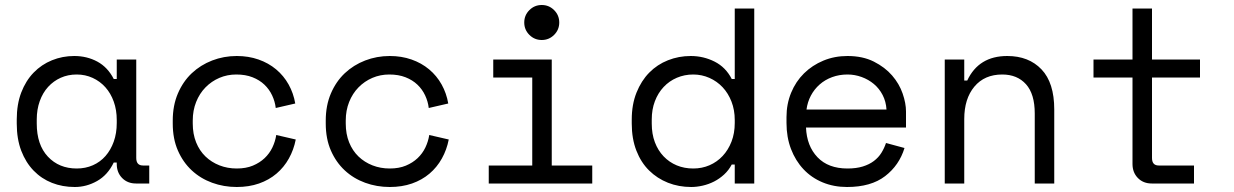

<svg xmlns="http://www.w3.org/2000/svg" viewBox="-20 -734 4936 768"><path d="M447 -84H435Q411 -34 368.5 -10Q326 14 279 14Q230 14 188 -2.5Q146 -19 114.5 -51.5Q83 -84 65 -131Q47 -178 47 -240V-256Q47 -317 65 -364Q83 -411 114.5 -443.5Q146 -476 188 -493Q230 -510 277 -510Q328 -510 369.5 -487.5Q411 -465 435 -418H447V-496H525V-102Q525 -72 552 -72H577V0H524Q490 0 468.5 -22Q447 -44 447 -78ZM287 -60Q322 -60 351.5 -73Q381 -86 402 -110Q423 -134 435 -167.5Q447 -201 447 -242V-254Q447 -294 435 -327.5Q423 -361 401.5 -385Q380 -409 350.5 -422.5Q321 -436 287 -436Q252 -436 223 -423Q194 -410 172.5 -386.5Q151 -363 139 -329.5Q127 -296 127 -256V-240Q127 -155 171.5 -107.5Q216 -60 287 -60Z M1163 -176Q1155 -135 1135.5 -100Q1116 -65 1086 -39.5Q1056 -14 1016 0Q976 14 927 14Q875 14 828.5 -3Q782 -20 747 -52.5Q712 -85 691.5 -132Q671 -179 671 -240V-252Q671 -312 691.5 -360Q712 -408 747 -441Q782 -474 828.5 -492Q875 -510 927 -510Q974 -510 1014 -496Q1054 -482 1084.5 -456.5Q1115 -431 1134.5 -396Q1154 -361 1161 -320L1083 -302Q1080 -328 1068.5 -352.5Q1057 -377 1037.5 -395.5Q1018 -414 990 -425Q962 -436 925 -436Q889 -436 857.5 -422.5Q826 -409 802 -384.5Q778 -360 764.5 -326Q751 -292 751 -252V-240Q751 -198 764.5 -164.5Q778 -131 802 -108Q826 -85 858 -72.5Q890 -60 927 -60Q964 -60 991.5 -71.5Q1019 -83 1038.5 -101.5Q1058 -120 1069.5 -144Q1081 -168 1085 -194Z M1775 -176Q1767 -135 1747.5 -100Q1728 -65 1698 -39.5Q1668 -14 1628 0Q1588 14 1539 14Q1487 14 1440.5 -3Q1394 -20 1359 -52.5Q1324 -85 1303.5 -132Q1283 -179 1283 -240V-252Q1283 -312 1303.5 -360Q1324 -408 1359 -441Q1394 -474 1440.5 -492Q1487 -510 1539 -510Q1586 -510 1626 -496Q1666 -482 1696.5 -456.5Q1727 -431 1746.5 -396Q1766 -361 1773 -320L1695 -302Q1692 -328 1680.5 -352.5Q1669 -377 1649.5 -395.5Q1630 -414 1602 -425Q1574 -436 1537 -436Q1501 -436 1469.5 -422.5Q1438 -409 1414 -384.5Q1390 -360 1376.5 -326Q1363 -292 1363 -252V-240Q1363 -198 1376.5 -164.5Q1390 -131 1414 -108Q1438 -85 1470 -72.5Q1502 -60 1539 -60Q1576 -60 1603.5 -71.5Q1631 -83 1650.5 -101.5Q1670 -120 1681.5 -144Q1693 -168 1697 -194Z M2077 -644Q2077 -673 2097.5 -693.5Q2118 -714 2147 -714Q2176 -714 2196.5 -693.5Q2217 -673 2217 -644Q2217 -615 2196.5 -594.5Q2176 -574 2147 -574Q2118 -574 2097.5 -594.5Q2077 -615 2077 -644ZM1935 -72H2109V-424H1953V-496H2187V-72H2349V0H1935Z M2919 -76H2907Q2895 -53 2876.5 -36Q2858 -19 2836.5 -8Q2815 3 2791 8.5Q2767 14 2745 14Q2695 14 2652 -3Q2609 -20 2576.5 -52Q2544 -84 2525.5 -131.5Q2507 -179 2507 -240V-256Q2507 -316 2526 -363.5Q2545 -411 2577 -443.5Q2609 -476 2652 -493Q2695 -510 2743 -510Q2794 -510 2838.5 -487.5Q2883 -465 2907 -418H2919V-700H2997V0H2919ZM2753 -60Q2788 -60 2818 -73Q2848 -86 2870.5 -110Q2893 -134 2906 -167.5Q2919 -201 2919 -242V-254Q2919 -294 2906 -327.5Q2893 -361 2870.5 -385Q2848 -409 2817.5 -422.5Q2787 -436 2753 -436Q2718 -436 2687.5 -423Q2657 -410 2634.5 -386Q2612 -362 2599.5 -329Q2587 -296 2587 -256V-240Q2587 -198 2599.5 -165Q2612 -132 2634.5 -108.5Q2657 -85 2687 -72.5Q2717 -60 2753 -60Z M3204 -224Q3207 -150 3250 -105Q3293 -60 3370 -60Q3405 -60 3431 -68Q3457 -76 3475.5 -90Q3494 -104 3505.5 -122.5Q3517 -141 3524 -162L3598 -142Q3577 -73 3520.5 -29.5Q3464 14 3368 14Q3315 14 3270.5 -4.5Q3226 -23 3194 -57Q3162 -91 3144 -138Q3126 -185 3126 -242V-266Q3126 -318 3144.5 -363Q3163 -408 3196 -440.5Q3229 -473 3273.5 -491.5Q3318 -510 3370 -510Q3431 -510 3475.5 -487.5Q3520 -465 3548.5 -432Q3577 -399 3590.5 -360Q3604 -321 3604 -288V-224ZM3370 -436Q3337 -436 3308.5 -425.5Q3280 -415 3258.5 -396Q3237 -377 3223.5 -351.5Q3210 -326 3206 -296H3526Q3524 -328 3510.5 -354Q3497 -380 3475.5 -398Q3454 -416 3426.5 -426Q3399 -436 3370 -436Z M3837 0H3759V-496H3837V-412H3849Q3895 -510 4009 -510Q4095 -510 4146 -456.5Q4197 -403 4197 -296V0H4119V-280Q4119 -358 4084 -397Q4049 -436 3989 -436Q3918 -436 3877.5 -387.5Q3837 -339 3837 -258Z M4354 -496H4510V-700H4588V-496H4780V-424H4588V-102Q4588 -72 4615 -72H4756V0H4587Q4553 0 4531.5 -22Q4510 -44 4510 -78V-424H4354Z"/></svg>

Font: Space Mono
Style: Regular
Weight: 400
Monospace: yes
Designer: Colophon Foundry / Benjamin Critton
Foundry: Colophon Foundry
Version: Version 1.000;PS 1.003;hotconv 1.0.81;makeotf.lib2.5.63406